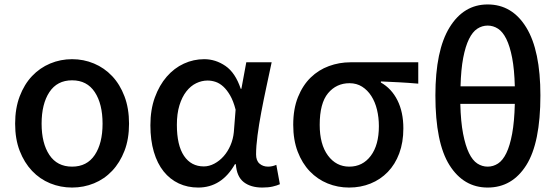

<svg xmlns="http://www.w3.org/2000/svg" viewBox="-20 -830 2511 863"><path d="M304 13Q252 13 205.5 -6Q159 -25 124 -62Q89 -99 68.5 -152Q48 -205 48 -274Q48 -343 68.5 -397Q89 -451 124 -488Q159 -525 205.5 -544.5Q252 -564 304 -564Q356 -564 402.5 -544.5Q449 -525 484 -488Q519 -451 539.5 -397Q560 -343 560 -274Q560 -205 539.5 -152Q519 -99 484 -62Q449 -25 402.5 -6Q356 13 304 13ZM304 -81Q371 -81 406 -133.5Q441 -186 441 -274Q441 -363 406 -416Q371 -469 304 -469Q237 -469 202 -416Q167 -363 167 -274Q167 -186 202 -133.5Q237 -81 304 -81Z M871 13Q823 13 783.5 -5.5Q744 -24 715.5 -59.5Q687 -95 671.5 -147.5Q656 -200 656 -267Q656 -337 676 -392Q696 -447 729.5 -485.5Q763 -524 806.5 -544Q850 -564 898 -564Q949 -564 993.5 -533.5Q1038 -503 1062 -431H1065L1087 -550H1201Q1190 -498 1177.5 -440Q1165 -382 1154.5 -326.5Q1144 -271 1137.5 -221.5Q1131 -172 1131 -136Q1131 -108 1146.5 -94.5Q1162 -81 1185 -81Q1203 -81 1222 -89L1238 -2Q1225 4 1205.5 8.5Q1186 13 1159 13Q1107 13 1075.5 -11.5Q1044 -36 1040 -92H1036Q976 13 871 13ZM896 -82Q920 -82 943.5 -94.5Q967 -107 985.5 -128Q1004 -149 1016 -177Q1028 -205 1031 -236L1039 -337Q1029 -376 1014.5 -401Q1000 -426 983.5 -441Q967 -456 949 -462Q931 -468 913 -468Q887 -468 862 -456Q837 -444 817.5 -419Q798 -394 786.5 -356.5Q775 -319 775 -269Q775 -177 807 -129.5Q839 -82 896 -82Z M1549 13Q1498 13 1452.5 -5.5Q1407 -24 1372.5 -60Q1338 -96 1318 -148.5Q1298 -201 1298 -269Q1298 -341 1319.5 -394Q1341 -447 1376.5 -481.5Q1412 -516 1458.5 -533Q1505 -550 1555 -550H1860V-454Q1814 -458 1775.5 -460Q1737 -462 1692 -464V-459Q1740 -432 1766.5 -379Q1793 -326 1793 -253Q1793 -190 1774.5 -140.5Q1756 -91 1723 -57Q1690 -23 1645.5 -5Q1601 13 1549 13ZM1550 -81Q1610 -81 1646.5 -129.5Q1683 -178 1683 -263Q1683 -302 1674.5 -337Q1666 -372 1649 -398.5Q1632 -425 1607.5 -440.5Q1583 -456 1551 -456Q1492 -456 1454.5 -411Q1417 -366 1417 -269Q1417 -181 1454 -131Q1491 -81 1550 -81Z M2049 -363Q2051 -283 2061.5 -229Q2072 -175 2088 -142Q2104 -109 2125.5 -95Q2147 -81 2172 -81Q2197 -81 2218.5 -95Q2240 -109 2256 -142Q2272 -175 2282 -229Q2292 -283 2294 -363ZM2294 -442Q2292 -518 2282 -570Q2272 -622 2256 -654.5Q2240 -687 2218.5 -701Q2197 -715 2172 -715Q2147 -715 2125.5 -701Q2104 -687 2088 -654.5Q2072 -622 2062 -570Q2052 -518 2050 -442ZM2172 -810Q2282 -810 2345.5 -706.5Q2409 -603 2409 -401Q2409 -188 2345.5 -87.5Q2282 13 2172 13Q2064 13 2000.5 -87.5Q1937 -188 1937 -401Q1937 -603 2000.5 -706.5Q2064 -810 2172 -810Z"/></svg>

Font: Kinto Sans Med
Style: Regular
Weight: 500
Designer: Authors: Ryoko NISHIZUKA  (kana & ideographs); Paul D. Hunt (Latin, Greek & Cyrillic); Wenlong ZHANG  (bopomofo); Sandol
Foundry: Adobe Systems Incorporated, ookami Inc.
Version: Version 0.001